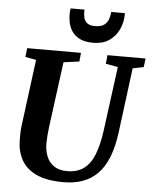

<svg xmlns="http://www.w3.org/2000/svg" viewBox="-64 -1047 884 1109"><g transform="rotate(5 378.0 -492.0)"><path d="M687 -680 639 -306Q628 -220 603.8 -159.5Q579.5 -99 542.2 -61.8Q505 -24.5 455.8 -7.2Q406.5 10 345.5 10Q246.5 10 186.8 -18.8Q127 -47.5 100.5 -97.2Q74 -147 73.5 -209Q73.5 -228 73.8 -248.2Q74 -268.5 76.5 -290L127 -680L64 -691.5L70 -743H382L377 -692.5L286 -680L236 -303Q232.5 -274.5 230.5 -249Q228.5 -223.5 228.5 -205.5Q228.5 -162.5 242.5 -128.5Q256.5 -94.5 285.8 -75Q315 -55.5 361 -55.5Q419.5 -55.5 457.8 -83.5Q496 -111.5 518 -167.2Q540 -223 551.5 -306L601 -680L530.5 -692.5L535.5 -743H756.5L750 -692.5ZM447.5 -807Q399 -807 369 -822Q339 -837 323.2 -860.8Q307.5 -884.5 302 -911.5Q296.5 -938.5 297 -963Q297.5 -971 298 -978.8Q298.5 -986.5 300 -993.5H380Q379 -969.5 383.2 -949.2Q387.5 -929 402.8 -916.5Q418 -904 450.5 -904Q487 -904 504.8 -919.8Q522.5 -935.5 528.5 -956.5Q534.5 -977.5 535 -993.5H615Q615 -940.5 595.2 -898.5Q575.5 -856.5 538.2 -831.8Q501 -807 447.5 -807Z"/></g></svg>

Font: Merriweather ExtraBold
Style: Italic
Weight: 800
Italic angle: -7.8°
Version: Version 2.101